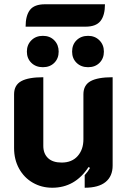

<svg xmlns="http://www.w3.org/2000/svg" viewBox="-20 -871 603 900"><path d="M508 -95Q508 -45 475 -18Q442 9 377 9V-50Q392 -66 402 -84L395 -88Q332 9 225 9Q175 9 134 -14.5Q93 -38 69.5 -80.5Q46 -123 46 -177V-429Q46 -472 79.5 -490.5Q113 -509 183 -509V-187Q183 -151 205 -130Q227 -109 269 -109Q317 -109 344 -139.5Q371 -170 371 -218V-429Q371 -472 404.5 -490.5Q438 -509 508 -509ZM106 -629Q106 -661 127 -682Q148 -703 181 -703Q214 -703 234.5 -682Q255 -661 255 -629Q255 -597 234.5 -576.5Q214 -556 181 -556Q148 -556 127 -576.5Q106 -597 106 -629ZM318 -629Q318 -662 339 -682.5Q360 -703 393 -703Q425 -703 446 -682Q467 -661 467 -629Q467 -597 446.5 -576.5Q426 -556 393 -556Q360 -556 339 -576.5Q318 -597 318 -629ZM191 -851H472Q472 -799 451 -772.5Q430 -746 381 -746H100Q100 -798 120.5 -824.5Q141 -851 191 -851Z"/></svg>

Font: K2D ExtraBold
Style: Regular
Weight: 800
Designer: Katatrad Aksorn Co.,Ltd.
Foundry: Cadson Demak Co.,Ltd.
Version: Version 1.000; ttfautohint (v1.6)